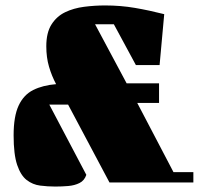

<svg xmlns="http://www.w3.org/2000/svg" viewBox="-20 -670 730 705"><path d="M690 0H382L230 -286H161L297 -28Q290 -7 272 2Q254 11 230.5 13Q207 15 183 15Q155 15 127.5 11.5Q100 8 78 -9Q56 -26 43 -64.5Q30 -103 30 -173Q30 -243 48.5 -282.5Q67 -322 102 -339.5Q137 -357 186 -361Q170 -391 160 -425Q150 -459 150 -500Q150 -550 169 -580Q188 -610 219 -625Q250 -640 288.5 -645Q327 -650 366 -650Q423 -650 475.5 -641Q528 -632 583 -618L566 -431H479L398 -581H329L445 -364H564V-292H484L617 -38H690Z"/></svg>

Font: Unlock
Style: Regular
Weight: 400
Designer: Eduardo Rodriguez Tunni
Foundry: Eduardo Rodriguez Tunni
Version: Version 1.003; ttfautohint (v1.8.4.7-5d5b);gftools[0.9.23]